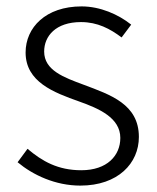

<svg xmlns="http://www.w3.org/2000/svg" viewBox="-20 -567 492 600"><path d="M231 13C349 13 414 -57 414 -139C414 -242 324 -271 242 -302C180 -325 118 -347 118 -406C118 -454 154 -498 233 -498C285 -498 324 -477 360 -450L390 -490C350 -522 293 -547 235 -547C123 -547 60 -481 60 -403C60 -311 148 -278 227 -250C289 -228 356 -199 356 -136C356 -81 315 -35 234 -35C161 -35 112 -63 66 -102L35 -60C83 -20 153 13 231 13Z"/></svg>

Font: Noto Sans T Chinese Light
Style: Regular
Weight: 300
Designer: Ryoko NISHIZUKA (kana & ideographs); Paul D. Hunt (Latin, Greek & Cyrillic); Wenlong ZHANG (bopomofo); Sandoll Communica
Foundry: Adobe Systems Incorporated
Version: Version 1.000;PS 1;hotconv 1.0.78;makeotf.lib2.5.61930